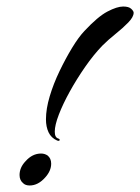

<svg xmlns="http://www.w3.org/2000/svg" viewBox="-20 -569 430 589"><path d="M155 -138Q137 -146 129 -163Q121 -180 121 -203Q121 -235 132.5 -273.5Q144 -312 162.5 -350.5Q181 -389 201 -422Q221 -455 239 -474Q280 -518 309.5 -533.5Q339 -549 358 -549Q375 -549 382.5 -542Q390 -535 390 -530Q390 -517 373.5 -500Q357 -483 334.5 -465Q312 -447 294 -429Q267 -401 241 -363.5Q215 -326 194 -288Q173 -250 160.5 -217.5Q148 -185 148 -165Q148 -147 159 -144Q163 -143 163 -140Q163 -135 155 -138ZM71 0Q58 0 51 -7Q40 -16 40 -32Q40 -55 58 -74Q79 -98 106 -98Q117 -98 126 -92Q137 -83 137 -67Q137 -45 119 -25Q97 0 71 0Z"/></svg>

Font: Arizonia
Style: Regular
Weight: 400
Designer: Robert E. Leuschke
Foundry: Robert E. Leuschke
Version: Version 1.010; ttfautohint (v1.8.4.7-5d5b)